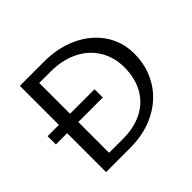

<svg xmlns="http://www.w3.org/2000/svg" viewBox="-154 -847 1036 1036"><g transform="rotate(-45 363.5 -329.0)"><path d="M672 -344Q672 -245 624.5 -166.5Q577 -88 491.5 -44Q406 0 297 0H112V-297H26V-360H112V-658H297Q405 -658 490.5 -617.5Q576 -577 624 -505.5Q672 -434 672 -344ZM582 -330Q582 -408 544.5 -468.5Q507 -529 439.5 -562Q372 -595 283 -595H197V-360H384V-297H197V-62H304Q389 -62 452 -94.5Q515 -127 548.5 -188Q582 -249 582 -330Z"/></g></svg>

Font: Ysabeau Infant Medium
Style: Regular
Weight: 500
Designer: Christian Thalmann (Catharsis Fonts)
Version: Version 0.003